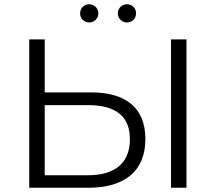

<svg xmlns="http://www.w3.org/2000/svg" viewBox="-20 -886 1018 906"><path d="M579 -780C603 -780 622 -798 622 -823C622 -848 603 -866 579 -866C556 -866 536 -848 536 -823C536 -798 556 -780 579 -780ZM401 -780C424 -780 444 -798 444 -823C444 -848 424 -866 401 -866C377 -866 358 -848 358 -823C358 -798 377 -780 401 -780ZM191 -450V-700H118V0H396C569 0 666 -79 666 -230C666 -375 576 -450 411 -450ZM860 0V-700H787V0ZM191 -59V-390H394C526 -390 593 -338 593 -229C593 -117 523 -59 394 -59Z"/></svg>

Font: Montserrat Z
Style: Regular
Weight: 400
Designer: Julieta Ulanovsky
Foundry: Julieta Ulanovsky
Version: Version 8.000